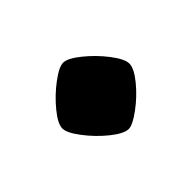

<svg xmlns="http://www.w3.org/2000/svg" viewBox="-56 -304 448 448"><g transform="rotate(45 167.5 -80.0)"><path d="M58.6 -81.1Q58.6 -95.7 79.6 -121.8Q100.6 -147.9 127.4 -168.5Q154.3 -189 169.4 -189Q185.5 -189 211.2 -168Q236.8 -147 256.6 -120.1Q276.4 -93.3 276.4 -80.1Q276.4 -64.5 255.4 -38.3Q234.4 -12.2 207.5 8.3Q180.7 28.8 166 28.8Q150.4 28.8 124.8 7.8Q99.1 -13.2 78.9 -40Q58.6 -66.9 58.6 -81.1Z"/></g></svg>

Font: Vesper Libre Heavy
Style: Regular
Weight: 900
Designer: Robert Keller & Kimya Gandhi
Foundry: Mota Italic
Version: Version 1.058